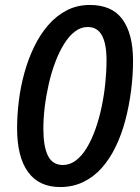

<svg xmlns="http://www.w3.org/2000/svg" viewBox="-20 -745 565 775"><path d="M223 10Q137 10 93 -51Q49 -112 49 -227Q49 -280 56 -337.5Q63 -395 78.5 -451Q94 -507 118 -556.5Q142 -606 174.5 -643.5Q207 -681 249 -703Q291 -725 343 -725Q386 -725 419 -711Q452 -697 473.5 -668Q495 -639 506 -597Q517 -555 517 -500Q517 -440 509 -378.5Q501 -317 486 -260Q471 -203 447.5 -154Q424 -105 391.5 -68Q359 -31 316.5 -10.5Q274 10 223 10ZM234 -79Q262 -79 286.5 -97.5Q311 -116 330.5 -148.5Q350 -181 365 -223Q380 -265 390 -312.5Q400 -360 405 -408.5Q410 -457 410 -502Q410 -568 391.5 -602Q373 -636 334 -636Q306 -636 282 -617.5Q258 -599 238 -566.5Q218 -534 202.5 -492.5Q187 -451 176.5 -404.5Q166 -358 160.5 -312.5Q155 -267 155 -226Q155 -154 173.5 -116.5Q192 -79 234 -79Z"/></svg>

Font: Noto Sans Display Medium
Style: Italic
Weight: 500
Italic angle: -12°
Designer: Monotype Design Team
Foundry: Monotype Imaging Inc.
Version: Version 2.003